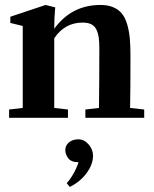

<svg xmlns="http://www.w3.org/2000/svg" viewBox="-20 -473 618 771"><path d="M16.6 0V-33.2L71.3 -39.6V-368.7L21.5 -380.9V-405.8L163.1 -453.1L201.7 -443.4Q197.8 -401.9 197.8 -357.4Q267.1 -453.1 383.8 -453.1Q413.6 -453.1 435.1 -443.8Q456.5 -434.6 469.7 -418.2Q482.9 -401.9 490.7 -375.2Q498.5 -348.6 501.2 -319.3Q503.9 -290 503.9 -249.5Q503.9 -107.9 502.4 -39.6L559.1 -33.2V0H322.8V-33.2L377.4 -39.6Q378.9 -153.8 378.9 -275.9Q378.9 -303.2 376.7 -320.6Q374.5 -337.9 367.7 -353Q360.8 -368.2 347.2 -375.2Q333.5 -382.3 311.5 -382.3Q240.2 -382.3 197.8 -319.3V-39.6L252.9 -33.2V0ZM260.3 277.8 248 262.7Q280.3 225.1 295.4 178.2H293.9Q266.1 178.2 254.2 162.6Q242.2 147 242.2 129.4Q242.2 111.3 256.8 98.9Q271.5 86.4 294.4 86.4Q317.9 86.4 335.7 106.7Q353.5 127 353.5 152.3Q353.5 187 327.9 221.9Q302.2 256.8 260.3 277.8Z"/></svg>

Font: Elstob 10pt
Style: Bold
Weight: 700
Designer: Peter S. Baker
Version: Version 1.015